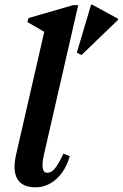

<svg xmlns="http://www.w3.org/2000/svg" viewBox="-20 -787 524 820"><path d="M131 13Q75 13 54 -23Q33 -59 49 -128L169 -651L97 -693L102 -710L292 -765H314L168 -128Q150 -49 182 -49Q199 -49 214.5 -67.5Q230 -86 251 -131L278 -120Q260 -58 220.5 -22.5Q181 13 131 13ZM328 -552 308 -562 369 -767H374L484 -707V-702Z"/></svg>

Font: Platypi Medium
Style: Italic
Weight: 500
Italic angle: -13°
Designer: David Sargent
Foundry: Bolt Cutter Type
Version: Version 1.200; ttfautohint (v1.8.4.7-5d5b)